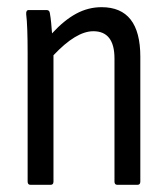

<svg xmlns="http://www.w3.org/2000/svg" viewBox="-20 -515 468 535"><path d="M65 0Q57 0 57 -9V-366Q57 -403 56 -431.5Q55 -460 53 -475Q52 -487 60 -487H110Q118 -487 119 -478Q121 -467 122.5 -452Q124 -437 125 -422Q159 -459 192.5 -477Q226 -495 263 -495Q371 -495 371 -357V-9Q371 0 363 0H307Q299 0 299 -9V-352Q299 -428 240 -428Q192 -428 129 -361V-9Q129 0 121 0Z"/></svg>

Font: Sofia Sans Cond
Style: Regular
Weight: 400
Width: 3
Designer: Botio Nikoltchev, Ani Petrova
Foundry: lettersoup
Version: Version 4.100; ttfautohint (v1.8.3)